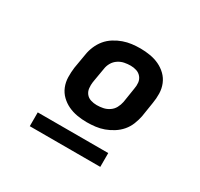

<svg xmlns="http://www.w3.org/2000/svg" viewBox="-114 -836 828 795"><g transform="rotate(30 300.0 -439.0)"><path d="M306 -317Q283 -317 260 -321Q237 -325 217 -334.5Q197 -344 181 -359.5Q165 -375 156.5 -396Q148 -417 147.5 -440.5Q147 -464 150 -487L162 -557Q165 -577 173.5 -597Q182 -617 195.5 -633.5Q209 -650 228 -662Q247 -674 267 -681Q287 -688 307 -690.5Q327 -693 348 -693Q371 -693 394.5 -689Q418 -685 438 -675.5Q458 -666 474 -650.5Q490 -635 498.5 -614Q507 -593 507.5 -569.5Q508 -546 504 -523L493 -453Q489 -433 481 -413Q473 -393 459 -376.5Q445 -360 426 -348Q407 -336 387.5 -329Q368 -322 347.5 -319.5Q327 -317 306 -317ZM307 -399Q322 -399 337 -402Q352 -405 365.5 -414Q379 -423 386.5 -437Q394 -451 397 -466L408 -536Q411 -551 409.5 -565.5Q408 -580 399 -591Q390 -602 376.5 -606.5Q363 -611 348 -611Q333 -611 318 -608Q303 -605 289.5 -596Q276 -587 268 -573Q260 -559 258 -544L246 -474Q244 -459 245.5 -444.5Q247 -430 255.5 -419Q264 -408 278 -403.5Q292 -399 307 -399ZM448 -185H111V-251H448Z"/></g></svg>

Font: Iosevka XBd Ex Obl
Style: Regular
Weight: 800
Width: 7
Italic angle: -9°
Monospace: yes
Designer: Belleve Invis
Foundry: Belleve Invis
Version: Version 32.5.0; ttfautohint (v1.8.4)